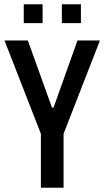

<svg xmlns="http://www.w3.org/2000/svg" viewBox="-20 -877 488 897"><path d="M171 0V-252L1 -688H110L223 -374H230L342 -688H447L277 -252V0ZM91 -769V-857H179V-769ZM269 -769V-857H358V-769Z"/></svg>

Font: Saira Condensed SemiBold
Style: Regular
Weight: 600
Width: 3
Designer: Hector Gatti with collaboration of the Omnibus-Type team
Foundry: Omnibus-Type
Version: Version 1.100